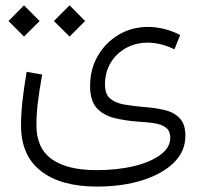

<svg xmlns="http://www.w3.org/2000/svg" viewBox="-20 -478 769 718"><path d="M653.8 -347.2 632.3 -293.5Q582 -318.4 531.7 -318.4Q487.3 -318.4 451.2 -298.3Q415 -278.3 393.8 -243.2Q372.6 -208 372.6 -161.6Q372.6 -126 392.1 -109.4Q411.6 -92.8 445.1 -86.9Q478.5 -81.1 521 -77.6Q561.5 -74.7 596.2 -66.4Q630.9 -58.1 652.1 -35.9Q673.3 -13.7 673.3 30.3Q673.3 87.4 630.4 129.9Q587.4 172.4 512.5 196Q437.5 219.7 341.8 219.7Q207.5 219.7 133.1 161.6Q58.6 103.5 58.6 -8.3Q58.6 -49.8 63.7 -97.9Q68.8 -146 79.6 -209.5L137.7 -199.2Q126 -133.3 121.1 -91.3Q116.2 -49.3 116.2 -9.8Q116.2 76.2 173.6 117.2Q231 158.2 341.3 158.2Q418.9 158.2 481.4 143.1Q543.9 127.9 580.3 100.6Q616.7 73.2 616.7 37.6Q616.7 11.2 600.1 -1Q583.5 -13.2 556.4 -17.3Q529.3 -21.5 498 -22.9Q450.2 -26.4 408.7 -36.4Q367.2 -46.4 342 -73.7Q316.9 -101.1 316.9 -156.2Q316.9 -219.7 346.2 -269.8Q375.5 -319.8 424.6 -348.6Q473.6 -377.4 533.7 -377.4Q562 -377.4 592.5 -370.1Q623 -362.8 653.8 -347.2ZM11.7 -399.4 69.8 -458 128.4 -399.4 69.8 -341.3ZM181.6 -399.4 240.2 -458 298.3 -399.4 240.2 -341.3Z"/></svg>

Font: Estedad-FD Light
Style: Regular
Weight: 300
Designer: Amin Abedi
Version: Version 7.3